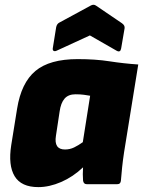

<svg xmlns="http://www.w3.org/2000/svg" viewBox="-20 -754 586 786"><path d="M137 12Q67 12 40 -32.5Q13 -77 26 -160L50 -309Q67 -415 125 -463.5Q183 -512 298 -512Q371 -512 428.5 -503Q486 -494 546 -490L488 -131Q483 -98 480 -69.5Q477 -41 475 -15Q474 0 460 0H335Q322 0 320 -15Q319 -27 319 -41Q319 -55 320 -69Q279 -30 230.5 -9Q182 12 137 12ZM246 -142Q266 -142 283.5 -150.5Q301 -159 319 -172L349 -362Q338 -364 323.5 -366Q309 -368 289 -368Q260 -368 244.5 -350.5Q229 -333 224 -297L209 -198Q200 -142 246 -142ZM213 -547Q205 -543 200 -545.5Q195 -548 196 -556L210 -643Q213 -656 222 -661L351 -731Q363 -738 373 -731L479 -659Q492 -650 490 -638L476 -556Q473 -538 458 -546L348 -609Z"/></svg>

Font: Sofia Sans ExtraBlack
Style: Italic
Weight: 1000
Italic angle: -9°
Designer: Botio Nikoltchev, Ani Petrova
Foundry: lettersoup
Version: Version 4.100; ttfautohint (v1.8.4.7-5d5b)